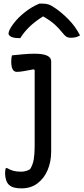

<svg xmlns="http://www.w3.org/2000/svg" viewBox="-20 -838 461 1058"><path d="M171 -542Q262 -542 262 -500V-3Q262 53 242.5 99Q223 145 186.5 172.5Q150 200 98 200Q76 200 58 195.5Q40 191 28 179Q18 169 13 152Q8 135 8 117Q8 99 12 88H18Q38 99 54.5 103.5Q71 108 96 108Q124 108 146 94Q161 70 166 40Q171 10 171 -30V-452L165 -456Q138 -451 114 -446.5Q90 -442 73 -442Q42 -442 42 -498Q42 -521 46 -533Q75 -536 108 -539Q141 -542 171 -542ZM197 -818H217Q233 -818 247.5 -813.5Q262 -809 289 -790Q322 -767 358.5 -730Q395 -693 421 -643Q410 -636 398 -633Q386 -630 370 -630Q355 -630 345.5 -636Q336 -642 322 -660Q304 -683 280.5 -704Q257 -725 219 -747H216Q169 -717 139 -687Q109 -657 92 -628H86Q56 -628 41.5 -635.5Q27 -643 27 -653Q27 -661 33 -674Q39 -687 53 -706Q79 -741 118 -771.5Q157 -802 197 -818Z"/></svg>

Font: Recursive Sn Csl St
Style: Regular
Weight: 400
Version: Version 1.079;hotconv 1.0.112;makeotfexe 2.5.65598; ttfautoh